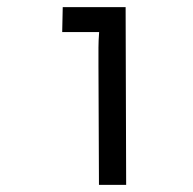

<svg xmlns="http://www.w3.org/2000/svg" viewBox="-20 -767 541 538"><path d="M255.9 -584V-633.8Q255.9 -651.9 257.8 -677.2H154.3L155.8 -747.1H332L333.5 -249H257.3Z"/></svg>

Font: Duru Sans
Style: Regular
Weight: 400
Designer: Onur Yazõcõgil
Foundry: Onur Yazõcõgil
Version: Version 1.001